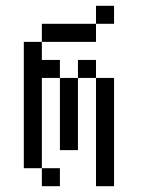

<svg xmlns="http://www.w3.org/2000/svg" viewBox="-20 -645 540 665"><path d="M187.5 0V-62.5H125V0ZM375 -562.5V-625H312.5V-562.5H125V-500H62.5V-62.5H125V-375H187.5Q187.5 -375 187.5 -125H250Q250 -125 250 -375H187.5V-437.5H125V-500H312.5V-562.5ZM312.5 -375Q312.5 -375 312.5 0H375Q375 0 375 -375ZM250 -375H312.5V-437.5H250Z"/></svg>

Font: UnifontExMono
Style: Regular
Weight: 500
Version: Version 15.0.06